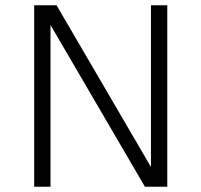

<svg xmlns="http://www.w3.org/2000/svg" viewBox="-20 -710 766 730"><path d="M110 0V-690H195L568 -51L554 -47V-690H616V0H531L158 -639L172 -643V0Z"/></svg>

Font: Radio Canada Light
Style: Regular
Weight: 300
Designer: Charles Daoud, Etienne Aubert Bonn, Alexandre Saumier Demers, Jacques Le Bailly
Foundry: Radio-Canada
Version: Version 2.104;gftools[0.9.28.dev5+ged2979d]